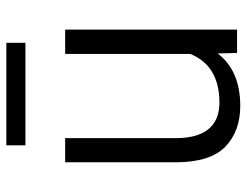

<svg xmlns="http://www.w3.org/2000/svg" viewBox="-104 -644 759 590"><g transform="rotate(-90 275.0 -349.5)"><path d="M478.5 0V-528.3H403.8V-144C382.8 -91.3 337.9 -54.2 254.4 -54.2C196.3 -54.2 145 -84 145 -188V-528.3H70.8V-189C70.8 -117.7 86.9 -66.9 118.7 -36.1C150.4 -5.4 192.4 9.8 244.1 9.8C320.3 9.8 372.1 -16.1 405.3 -59.6L406.7 0ZM123 -709V-650.4H438V-709Z"/></g></svg>

Font: Vazirmatn Light
Style: Regular
Weight: 300
Designer: Saber Rastikerdar
Foundry: Saber Rastikerdar
Version: Version 33.003